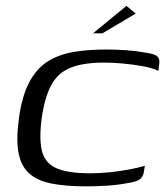

<svg xmlns="http://www.w3.org/2000/svg" viewBox="-20 -636 570 663"><path d="M45.5 -229Q56 -304.1 80.5 -351Q105 -397.8 142.7 -422.4Q180.4 -447 231.2 -456Q282.1 -465 345.5 -465Q383 -465 417.7 -462.5Q452.4 -460 487.2 -453.5Q516.2 -449 524.1 -440.4Q532 -431.7 530 -416.8L526.9 -391.5Q508.3 -400.6 474.8 -407Q441.3 -413.4 405.1 -416.6Q369 -419.9 339.9 -419.9Q270.1 -419.9 226.2 -403.2Q182.3 -386.6 158.7 -345.3Q135.2 -304 124.2 -229.2Q114.2 -154.7 125.3 -113.1Q136.3 -71.4 176.3 -54.5Q216.2 -37.6 291.1 -37.6Q319.6 -37.6 353.9 -40.7Q388.3 -43.9 421.9 -50Q455.4 -56.1 480.2 -63.6L476.4 -40.5Q474.6 -27 463.9 -17.8Q453.2 -8.5 422.4 -4Q386.9 2.7 350.3 5.1Q313.7 7.5 276.4 7.5Q207.4 7.5 158.4 -2.1Q109.5 -11.7 81.1 -36.9Q52.7 -62 44 -108.3Q35.3 -154.7 45.5 -229ZM301.4 -521 416.7 -615.8 448.5 -589.1 333.7 -521Z"/></svg>

Font: Genos Thin
Style: Italic
Weight: 100
Italic angle: -8°
Designer: Robert E. Leuschke
Foundry: Robert E. Leuschke
Version: Version 1.010